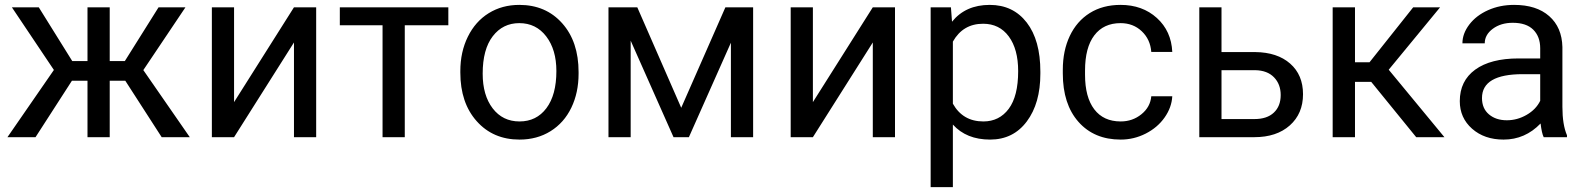

<svg xmlns="http://www.w3.org/2000/svg" viewBox="-20 -558 6449 781"><path d="M489.7 -229.5H426.3V0H335.9V-229.5H272.5L124.5 0H10.3L199.2 -273.4L28.3 -528.3H137.7L273.9 -309.6H335.9V-528.3H426.3V-309.6H487.8L625 -528.3H734.4L563 -272.9L752 0H637.7Z M1175.8 -528.3H1266.1V0H1175.8V-385.3L932.1 0H841.8V-528.3H932.1V-142.6Z M1803.7 -455.1H1626.5V0H1536.1V-455.1H1362.3V-528.3H1803.7Z M1852.5 0ZM1852.5 -269Q1852.5 -346.7 1883.1 -408.7Q1913.6 -470.7 1968 -504.4Q2022.5 -538.1 2092.3 -538.1Q2200.2 -538.1 2266.8 -463.4Q2333.5 -388.7 2333.5 -264.6V-258.3Q2333.5 -181.2 2304 -119.9Q2274.4 -58.6 2219.5 -24.4Q2164.6 9.8 2093.3 9.8Q1985.8 9.8 1919.2 -64.9Q1852.5 -139.6 1852.5 -262.7ZM1943.4 -258.3Q1943.4 -170.4 1984.1 -117.2Q2024.9 -64 2093.3 -64Q2162.1 -64 2202.6 -117.9Q2243.2 -171.9 2243.2 -269Q2243.2 -356 2201.9 -409.9Q2160.6 -463.9 2092.3 -463.9Q2025.4 -463.9 1984.4 -410.6Q1943.4 -357.4 1943.4 -258.3Z M2751 -119.6 2930.7 -528.3H3043.5V0H2953.1V-384.3L2782.2 0H2719.7L2545.4 -392.6V0H2455.1V-528.3H2572.3Z M3530.3 -528.3H3620.6V0H3530.3V-385.3L3286.6 0H3196.3V-528.3H3286.6V-142.6Z M3765.6 0ZM4211.9 -258.3Q4211.9 -137.7 4156.7 -64Q4101.6 9.8 4007.3 9.8Q3911.1 9.8 3856 -51.3V203.1H3765.6V-528.3H3848.1L3852.5 -469.7Q3907.7 -538.1 4005.9 -538.1Q4101.1 -538.1 4156.5 -466.3Q4211.9 -394.5 4211.9 -266.6ZM4121.6 -268.6Q4121.6 -357.9 4083.5 -409.7Q4045.4 -461.4 3979 -461.4Q3897 -461.4 3856 -388.7V-136.2Q3896.5 -64 3980 -64Q4044.9 -64 4083.3 -115.5Q4121.6 -167 4121.6 -268.6Z M4538.6 -64Q4586.9 -64 4623 -93.3Q4659.2 -122.6 4663.1 -166.5H4748.5Q4746.1 -121.1 4717.3 -80.1Q4688.5 -39.1 4640.4 -14.6Q4592.3 9.8 4538.6 9.8Q4430.7 9.8 4366.9 -62.3Q4303.2 -134.3 4303.2 -259.3V-274.4Q4303.2 -351.6 4331.5 -411.6Q4359.9 -471.7 4412.8 -504.9Q4465.8 -538.1 4538.1 -538.1Q4627 -538.1 4685.8 -484.9Q4744.6 -431.6 4748.5 -346.7H4663.1Q4659.2 -397.9 4624.3 -430.9Q4589.4 -463.9 4538.1 -463.9Q4469.2 -463.9 4431.4 -414.3Q4393.6 -364.7 4393.6 -271V-253.9Q4393.6 -162.6 4431.2 -113.3Q4468.8 -64 4538.6 -64Z M4948.7 -346.2H5085.9Q5175.8 -345.2 5228 -299.3Q5280.3 -253.4 5280.3 -174.8Q5280.3 -95.7 5226.6 -47.9Q5172.9 0 5082 0H4858.4V-528.3H4948.7ZM4948.7 -272.5V-73.7H5083Q5133.8 -73.7 5161.6 -99.9Q5189.5 -126 5189.5 -171.4Q5189.5 -215.3 5162.4 -243.4Q5135.3 -271.5 5086.4 -272.5Z M5557.6 -225.1H5491.7V0H5400.9V-528.3H5491.7V-304.7H5550.8L5728.5 -528.3H5837.9L5628.9 -274.4L5855.5 0H5740.7Z M5918 0ZM6259.3 0Q6251.5 -15.6 6246.6 -55.7Q6183.6 9.8 6096.2 9.8Q6018.1 9.8 5968 -34.4Q5918 -78.6 5918 -146.5Q5918 -229 5980.7 -274.7Q6043.5 -320.3 6157.2 -320.3H6245.1V-361.8Q6245.1 -409.2 6216.8 -437.3Q6188.5 -465.3 6133.3 -465.3Q6085 -465.3 6052.2 -440.9Q6019.5 -416.5 6019.5 -381.8H5928.7Q5928.7 -421.4 5956.8 -458.3Q5984.9 -495.1 6033 -516.6Q6081.1 -538.1 6138.7 -538.1Q6230 -538.1 6281.7 -492.4Q6333.5 -446.8 6335.4 -366.7V-123.5Q6335.4 -50.8 6354 -7.8V0ZM6109.4 -68.8Q6151.9 -68.8 6189.9 -90.8Q6228 -112.8 6245.1 -147.9V-256.3H6174.3Q6008.3 -256.3 6008.3 -159.2Q6008.3 -116.7 6036.6 -92.8Q6064.9 -68.8 6109.4 -68.8Z"/></svg>

Font: Roboto-o
Style: o-Regular
Weight: 400
Designer: Google
Version: Version 2.134; 2016; ttfautohint (v1.6)